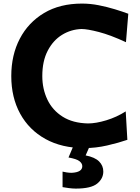

<svg xmlns="http://www.w3.org/2000/svg" viewBox="-20 -825 795 1088"><path d="M458.5 14.2Q330.6 14.2 237.5 -37.4Q144.5 -88.9 94.2 -180.9Q43.9 -272.9 43.9 -394Q43.9 -513.2 92.3 -605.7Q140.6 -698.2 230.2 -751.5Q319.8 -804.7 444.3 -804.7Q492.2 -804.7 540 -795.2Q587.9 -785.6 631.1 -772.5Q674.3 -759.3 707 -747.1L693.8 -585.9Q606 -626.5 540.5 -643.6Q475.1 -660.6 442.4 -660.6Q382.3 -658.7 331.8 -627.7Q281.2 -596.7 250.5 -537.8Q219.7 -479 219.7 -394Q219.7 -321.3 248.5 -260.7Q277.3 -200.2 335 -163.8Q392.6 -127.4 478.5 -125.5Q523.4 -125.5 582.3 -143.3Q641.1 -161.1 692.4 -193.8L701.7 -32.7Q652.3 -15.6 587.4 -0.7Q522.5 14.2 458.5 14.2ZM409.2 243.7Q391.1 243.7 369.1 240.7Q347.2 237.8 334.5 235.4V147.5Q342.8 149.9 358.2 152.1Q373.5 154.3 385.7 154.3Q446.3 151.4 446.3 116.7Q446.3 101.1 430.4 88.4Q414.6 75.7 368.2 67.4L408.7 -28.3H489.7V0L465.3 55.7Q517.6 65.9 541.5 89.8Q565.4 113.8 565.4 147Q565.4 187 530.8 215.3Q496.1 243.7 409.2 243.7Z"/></svg>

Font: Pinar Bold
Style: Regular
Weight: 700
Designer: Amin Abedi
Version: Version 3.000